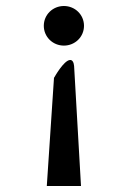

<svg xmlns="http://www.w3.org/2000/svg" viewBox="-20 -615 425 640"><path d="M260 -529C260 -566 230 -595 193 -595C156 -595 126 -566 126 -529C126 -492 156 -463 193 -463C230 -463 260 -492 260 -529ZM136 5H250L227 -395C226 -406 222 -416 213 -415C192 -413 161 -357 161 -357L160 -356Z"/></svg>

Font: Charger Monospace
Style: Regular
Weight: 400
Designer: Jasper
Foundry: Cannot Into Space Fonts
Version: Version 0.980